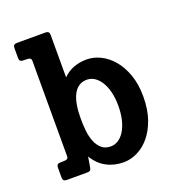

<svg xmlns="http://www.w3.org/2000/svg" viewBox="-132 -817 858 936"><g transform="rotate(-20 297.5 -348.5)"><path d="M419.9 -254.9Q419.9 -294.4 411.9 -326.2Q403.8 -357.9 389.9 -380.1Q376 -402.3 357.7 -414.1Q339.4 -425.8 318.8 -425.8Q298.8 -425.8 284.2 -418.2Q269.5 -410.6 259.3 -397.9Q249 -385.3 242.4 -368.2Q235.8 -351.1 232.2 -332Q228.5 -313 227.3 -293.2Q226.1 -273.4 226.1 -254.9Q226.1 -226.6 229.2 -195.6Q232.4 -164.6 242.2 -138.9Q252 -113.3 270.3 -96.7Q288.6 -80.1 318.8 -80.1Q339.4 -80.1 357.7 -91.8Q376 -103.5 389.9 -126Q403.8 -148.4 411.9 -180.9Q419.9 -213.4 419.9 -254.9ZM549.8 -254.9Q549.8 -189 532.5 -138.7Q515.1 -88.4 486.8 -54.4Q458.5 -20.5 423.1 -3.2Q387.7 14.2 351.1 14.2Q302.2 14.2 262.5 -7.1Q222.7 -28.3 196.8 -71.8L188 -19Q186.5 -9.3 182.1 -4.6Q177.7 0 167 0H59.1Q40 0 40 -19V-71.8Q40 -80.6 44.4 -85.7Q48.8 -90.8 59.1 -90.8H67.4Q87.9 -90.8 94.5 -94.2Q101.1 -97.7 101.1 -108.9V-602.1Q101.1 -613.3 94.5 -616.7Q87.9 -620.1 67.4 -620.1H59.1Q40 -620.1 40 -639.2V-691.9Q40 -710.9 59.1 -710.9H209Q228 -710.9 228 -691.9V-471.2Q252.9 -496.1 284.4 -507.6Q315.9 -519 351.1 -519Q387.2 -519 422.6 -501.7Q458 -484.4 486.3 -450.9Q514.6 -417.5 532.2 -368.2Q549.8 -318.8 549.8 -254.9Z"/></g></svg>

Font: New Telegraph
Style: Bold
Weight: 700
Designer: Frank Baranowski
Foundry: Frank Baranowski
Version: Version 3.001